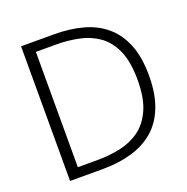

<svg xmlns="http://www.w3.org/2000/svg" viewBox="-121 -782 874 895"><g transform="rotate(-20 316.0 -334.0)"><path d="M77 0V-668H241Q318 -668 382.5 -650.5Q447 -633 493.5 -593.5Q540 -554 565.5 -491Q591 -428 591 -336Q591 -245 565.5 -180.5Q540 -116 493.5 -76.5Q447 -37 382.5 -18.5Q318 0 241 0ZM133 -48H233Q290 -48 344 -59.5Q398 -71 440.5 -101.5Q483 -132 508.5 -188.5Q534 -245 534 -336Q534 -427 508.5 -483Q483 -539 440.5 -568.5Q398 -598 344 -609Q290 -620 233 -620H133Z"/></g></svg>

Font: Atkinson Hyperlegible Mono ExtraLight
Style: Regular
Weight: 200
Monospace: yes
Designer: Elliott Scott, Megan Eiswerth, Linus Boman, Theodore Petrosky, Letters from Sweden
Foundry: Applied Design Works, Letters from Sweden
Version: Version 2.001